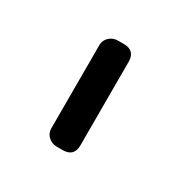

<svg xmlns="http://www.w3.org/2000/svg" viewBox="-62 -780 265 279"><g transform="rotate(30 70.0 -641.0)"><path d="M64 -730H74Q93 -730 93 -711V-571Q93 -552 74 -552H64Q56 -552 50 -557.5Q44 -563 44 -571V-711Q44 -719 50 -724.5Q56 -730 64 -730Z"/></g></svg>

Font: Text Me One
Style: Regular
Weight: 400
Designer: Julia Petretta
Foundry: Julia Petretta
Version: Version 1.003